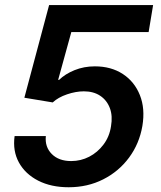

<svg xmlns="http://www.w3.org/2000/svg" viewBox="-20 -748 652 777"><path d="M257.8 9.8Q187 9.8 134.8 -16.8Q82.5 -43.5 56.6 -90.3Q30.8 -137.2 39.1 -197.3H165.5Q161.1 -153.3 189.5 -124.8Q217.8 -96.2 268.1 -96.2Q307.1 -96.2 341.1 -113.8Q375 -131.3 398.9 -163.1Q422.9 -194.8 429.2 -236.8Q436.5 -278.8 424.6 -310.5Q412.6 -342.3 385.5 -360.4Q358.4 -378.4 319.3 -378.4Q287.1 -378.4 251.2 -366.2Q215.3 -354 193.4 -333.5L78.6 -352.5L178.7 -727.5H599.6L581.5 -618.2H268.6L215.3 -424.8H219.2Q243.7 -448.7 281.7 -464.1Q319.8 -479.5 363.8 -479.5Q429.7 -479.5 477.1 -448.5Q524.4 -417.5 546.1 -363Q567.9 -308.6 556.2 -238.3Q543.9 -166.5 502.4 -110.4Q460.9 -54.2 397.7 -22.2Q334.5 9.8 257.8 9.8Z"/></svg>

Font: Inter SemiBold
Style: Italic
Weight: 600
Italic angle: -9.3988°
Designer: Rasmus Andersson
Foundry: rsms
Version: Version 4.001;git-66647c0bb